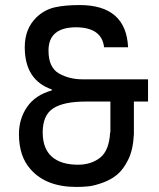

<svg xmlns="http://www.w3.org/2000/svg" viewBox="-20 -730 631 760"><path d="M295 -710Q479 -710 487 -543H392Q383 -621 282 -622Q172 -622 172 -530Q172 -463 213 -439.5Q254 -416 307 -416H566V-328H510V-199Q507 -137 487.5 -98Q468 -59 444 -39Q420 -19 387 -7Q354 5 331 7.5Q308 10 283 10Q162 10 101 -60Q55 -111 55 -199Q55 -260 87.5 -307Q120 -354 185 -372V-376Q78 -413 78 -543Q78 -617 125 -662Q157 -692 197 -701Q237 -710 295 -710ZM289 -78Q341 -78 376.5 -106Q412 -134 416 -206H417V-328H319Q232 -328 190.5 -301Q149 -274 149 -206Q149 -142 185 -110Q221 -78 289 -78Z"/></svg>

Font: Baumans
Style: Regular
Weight: 400
Designer: Henadij Zarechnjuk
Foundry: Cyreal (www.cyreal.org)
Version: Version 001.002